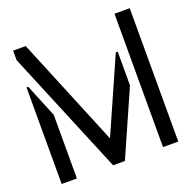

<svg xmlns="http://www.w3.org/2000/svg" viewBox="-124 -824 945 947"><g transform="rotate(-20 348.0 -350.0)"><path d="M312 0 42 -650V-700H108L343 -130L515 -519H525V-342L374 0ZM42 0V-507H51L122 -334V0ZM574 0V-700H654V0Z"/></g></svg>

Font: Stick No Bills ExtraLight
Style: Regular
Weight: 400
Version: Version 2.000